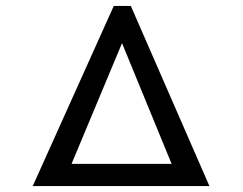

<svg xmlns="http://www.w3.org/2000/svg" viewBox="-20 -630 821 650"><path d="M90.8 0 365.2 -609.9H422.9L689 0ZM222.2 -75.2H561L393.1 -483.9Z"/></svg>

Font: BioRhyme
Style: Regular
Weight: 400
Designer: Aoife Mooney
Foundry: Aoife Mooney Type
Version: Version 1.500;PS 001.500;hotconv 1.0.88;makeotf.lib2.5.64775